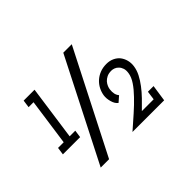

<svg xmlns="http://www.w3.org/2000/svg" viewBox="-139 -1032 1346 1346"><g transform="rotate(-45 534.5 -358.5)"><path d="M89 -290 81 -234H252L260 -290H204L261 -695H153L145 -638H194L145 -290ZM687 -57Q720 -89 751 -121Q782 -153 806 -185Q831 -218 848 -251Q865 -284 870 -319Q874 -349 867 -375.5Q860 -402 844 -423Q828 -443 802.5 -455Q777 -467 745 -467Q709 -467 680 -455.5Q651 -444 629 -424Q607 -404 593.5 -377.5Q580 -351 576 -323Q572 -296 581.5 -262Q591 -228 612 -213L653 -249Q641 -263 637 -281.5Q633 -300 636 -323Q637 -334 643 -349Q649 -364 661 -378Q673 -391 691 -400Q709 -409 736 -409Q749 -409 763.5 -403.5Q778 -398 789 -386Q801 -374 807 -355.5Q813 -337 809 -311Q804 -277 779.5 -240.5Q755 -204 718 -166Q681 -127 634 -85.5Q587 -44 537 0H851L869 -123H813L804 -57ZM203 19H286Q383 -171 478.5 -358.5Q574 -546 671 -736H587Q490 -546 395 -358.5Q300 -171 203 19Z"/></g></svg>

Font: Josefin Slab Thin
Style: Italic
Weight: 100
Italic angle: -12°
Designer: Santiago Orozco
Foundry: Typemade
Version: Version 2.000